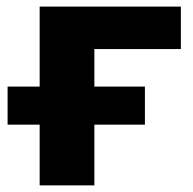

<svg xmlns="http://www.w3.org/2000/svg" viewBox="-20 -559 583 579"><path d="M264.6 0V-183.1H417V-297.9H264.6V-411.1H525.4V-539.1H99.6V-297.9H2.9V-183.1H99.6V0Z"/></svg>

Font: Winston ExtraBold
Style: Regular
Weight: 800
Designer: Vernon Adams, Kim Jin-seong, David Berlow, Cristiano Sobral
Foundry: The Winston Project Authors
Version: Version 3.004